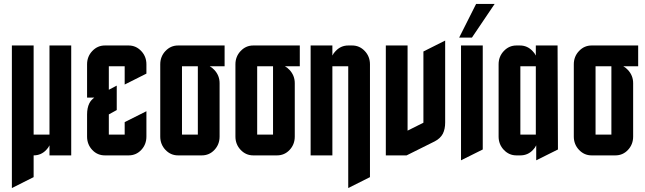

<svg xmlns="http://www.w3.org/2000/svg" viewBox="-20 -785 3259 970"><path d="M149.9 0V109.9L40 165V-555.2H149.9V-105H230V-555.2H339.8V0H230V-50.8Q224.1 -38.1 213.4 -27.3Q187.5 0 149.9 0Z M629.9 -555.2Q667 -555.2 693.4 -527.3Q719.7 -499.5 719.7 -460V-413.1L609.9 -357.9V-450.2H529.8V-331.5L569.8 -352.5V-229L529.8 -207V-105H609.9V-168L719.7 -223.1V-95.2Q719.7 -55.2 693.4 -27.3Q667.5 0 629.9 0H509.8Q472.2 0 446.3 -27.3Q419.9 -55.2 419.9 -95.2V-207Q419.9 -240.2 431.6 -263.7Q439.5 -279.3 456.5 -292H419.9V-460Q419.9 -499.5 446.3 -527.3Q472.7 -555.2 509.8 -555.2Z M979.5 -450.2H899.4V-105H979.5ZM1089.4 -95.2Q1089.4 -55.2 1063 -27.3Q1037.1 0 999.5 0H879.4Q842.3 0 815.9 -27.8Q789.6 -55.7 789.6 -95.2V-460Q789.6 -499.5 815.9 -527.3Q842.3 -555.2 879.4 -555.2H1114.7V-450.2H1039.6Q1051.8 -443.8 1063 -431.6Q1089.4 -403.3 1089.4 -364.7Z M1359.4 -450.2H1279.3V-105H1359.4ZM1469.2 -95.2Q1469.2 -55.2 1442.9 -27.3Q1417 0 1379.4 0H1259.3Q1222.2 0 1195.8 -27.8Q1169.4 -55.7 1169.4 -95.2V-460Q1169.4 -499.5 1195.8 -527.3Q1222.2 -555.2 1259.3 -555.2H1494.6V-450.2H1419.4Q1431.6 -443.8 1442.9 -431.6Q1469.2 -403.3 1469.2 -364.7Z M1659.2 0H1549.3V-555.2H1659.2V-504.4Q1665 -516.6 1675.8 -527.3Q1702.1 -555.2 1739.3 -555.2H1759.3Q1796.4 -555.2 1822.8 -527.3Q1849.1 -499.5 1849.1 -460V109.9L1739.3 165V-450.2H1659.2Z M1929.2 0V-555.2H2039.1V-125L2119.1 -165V-524.9L2229 -580.1V-166Q2229 -132.8 2217.3 -109.4Q2204.6 -85.4 2176.3 -70.8L2034.2 0Z M2364.3 -595.2H2299.8L2385.3 -765.1H2479ZM2309.1 24.9V-555.2H2418.9V-29.8Z M2687 -450.2H2608.9V-105H2687ZM2689 -50.8Q2683.1 -38.1 2672.4 -27.3Q2646.5 0 2608.9 0H2588.9Q2551.8 0 2525.4 -27.8Q2499 -55.7 2499 -95.2V-460Q2499 -499.5 2525.4 -527.3Q2551.8 -555.2 2588.9 -555.2H2606.9Q2644 -555.2 2670.4 -527.3Q2681.2 -516.6 2687 -504.4V-555.2H2796.9L2798.8 -29.8L2689 24.9Z M3068.8 -450.2H2988.8V-105H3068.8ZM3178.7 -95.2Q3178.7 -55.2 3152.3 -27.3Q3126.5 0 3088.9 0H2968.8Q2931.6 0 2905.3 -27.8Q2878.9 -55.7 2878.9 -95.2V-460Q2878.9 -499.5 2905.3 -527.3Q2931.6 -555.2 2968.8 -555.2H3204.1V-450.2H3128.9Q3141.1 -443.8 3152.3 -431.6Q3178.7 -403.3 3178.7 -364.7Z"/></svg>

Font: Horta
Style: Regular
Weight: 600
Width: 3
Version: Version 0.11